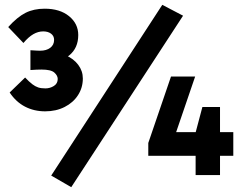

<svg xmlns="http://www.w3.org/2000/svg" viewBox="-20 -725 999 795"><path d="M167 -264Q121 -264 83.5 -283.5Q46 -303 20 -342L84 -404Q101 -386 113.5 -376.5Q126 -367 138 -363Q150 -359 168 -359Q187 -359 203 -369Q219 -379 219 -398Q219 -412 205 -424.5Q191 -437 152 -437Q143 -437 131 -436.5Q119 -436 106 -435V-517Q124 -516 131 -515.5Q138 -515 146 -515Q172 -515 188 -527Q204 -539 204 -560Q204 -576 191.5 -585.5Q179 -595 159 -595Q138 -595 118 -583.5Q98 -572 77 -547L14 -613Q52 -655 86 -672Q120 -689 165 -689Q228 -689 266 -658Q304 -627 304 -580Q304 -526 266.5 -495.5Q229 -465 157 -465L170 -512Q216 -512 250.5 -497Q285 -482 304 -456.5Q323 -431 323 -400Q323 -362 303 -331Q283 -300 247.5 -282Q212 -264 167 -264ZM275 50 192 2 652 -705 738 -660ZM891 -282V0H790V-142L788 -169L818 -282ZM594 -80V-133L688 -408H788L692 -127L686 -178H946V-80Z"/></svg>

Font: Gabarito SemiBold
Style: Regular
Weight: 600
Designer: Leandro Assis / Alvaro Franca / Felipe Casaprima
Foundry: Naipe Foundry
Version: Version 1.000